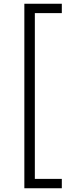

<svg xmlns="http://www.w3.org/2000/svg" viewBox="-20 -780 350 1025"><path d="M110 225V-760H310V-710H166V175H310V225Z"/></svg>

Font: Radio Canada Light
Style: Regular
Weight: 300
Designer: Charles Daoud, Etienne Aubert Bonn, Alexandre Saumier Demers, Jacques Le Bailly
Foundry: Radio-Canada
Version: Version 2.104;gftools[0.9.28.dev5+ged2979d]